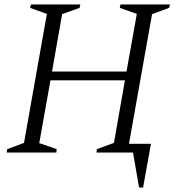

<svg xmlns="http://www.w3.org/2000/svg" viewBox="-20 -680 797 856"><path d="M10 0 12 -15 87 -43 189 -618 114 -645 118 -660H338L335 -645L257 -617L212 -361H544L590 -618L514 -645L517 -660H738L734 -645L658 -617L555 -39H653L618 156H600L573 0H410L412 -15L488 -43L537 -322H205L155 -42L233 -15L231 0Z"/></svg>

Font: Spectral SC Light
Style: Italic
Weight: 300
Italic angle: -10°
Designer: Jean-Baptiste Levee
Foundry: Production Type
Version: Version 2.001